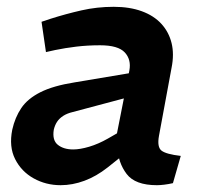

<svg xmlns="http://www.w3.org/2000/svg" viewBox="-20 -536 595 564"><path d="M488 2Q475 5 462.5 6.5Q450 8 441 8Q377 8 352 -25Q327 -58 325 -103L320 -126L360 -329Q366 -361 346.5 -382Q327 -403 274 -403Q237 -403 204 -399Q171 -395 142 -389L115 -383L102 -472L129 -481Q173 -495 219 -505.5Q265 -516 314 -516Q361 -516 396.5 -503Q432 -490 454 -466Q476 -442 484 -409.5Q492 -377 484 -337L447 -137Q441 -104 454.5 -93.5Q468 -83 511 -78ZM158 8Q115 8 79 -12Q43 -32 24.5 -68.5Q6 -105 16 -155Q24 -191 42.5 -218.5Q61 -246 98.5 -265Q136 -284 199 -294L378 -324L363 -252L194 -207Q177 -203 165.5 -195.5Q154 -188 147.5 -178Q141 -168 138 -155Q133 -124 150 -110.5Q167 -97 195 -97Q215 -97 242 -105Q269 -113 297 -129L344 -156L355 -91L296 -44Q263 -18 228 -5Q193 8 158 8Z"/></svg>

Font: REM Medium
Style: Italic
Weight: 500
Italic angle: -11°
Designer: Octavio Pardo
Foundry: Ashler Design
Version: Version 1.005;gftools[0.9.28]